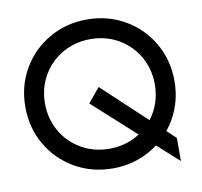

<svg xmlns="http://www.w3.org/2000/svg" viewBox="-83 -808 982 932"><g transform="rotate(-10 408.5 -342.5)"><path d="M344.7 -316.5 403.5 -387.2 734.5 -77.9V33.2L732.6 34.7ZM36.2 -353Q36.2 -456 84.7 -539.5Q133.2 -623 217.2 -671.5Q301.2 -720 404.2 -720Q506.2 -720 590.2 -671.5Q674.2 -623 722.7 -539Q771.2 -455 771.2 -353Q771.2 -251 722.7 -167Q674.2 -83 590.2 -34.5Q506.2 14 404.2 14Q301.2 14 217.2 -34.5Q133.2 -83 84.7 -166.5Q36.2 -250 36.2 -353ZM674.3 -353Q674.3 -428.7 638.7 -490.3Q603.2 -551.9 541.7 -587.5Q480.1 -623.1 404.1 -623.1Q328.1 -623.1 266.1 -587.5Q204.2 -551.9 168.7 -490.3Q133.1 -428.7 133.1 -353Q133.1 -277.3 168.7 -215.7Q204.2 -154.1 266.1 -118.5Q328.1 -82.9 404.1 -82.9Q480.1 -82.9 541.7 -118.5Q603.2 -154.1 638.7 -215.7Q674.3 -277.3 674.3 -353Z"/></g></svg>

Font: Lineal Thin
Style: Regular
Weight: 200
Designer: Created by Frank Adebiaye with contributions from Anton Moglia & Ariel Martín Pérez
Created by Frank ADEBIAYE with FontF
Foundry: Velvetyne Type Foundry
Version: Version 2.000;Glyphs 3.2 (3227)